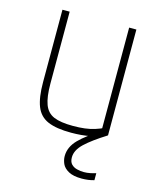

<svg xmlns="http://www.w3.org/2000/svg" viewBox="-109 -597 718 873"><g transform="rotate(15 250.0 -160.5)"><path d="M258 10Q189 10 149 -7Q109 -24 92.5 -65.5Q76 -107 76 -180V-520H110V-181Q110 -119 123 -84Q136 -49 168 -35.5Q200 -22 258 -22Q289 -22 313.5 -25Q338 -28 360.5 -35Q383 -42 405 -53L390 -30V-520H424V-22Q389 -6 348.5 2Q308 10 258 10ZM359 199Q319 199 296.5 186.5Q274 174 266 156Q258 138 258 120Q258 77 293.5 41Q329 5 393 -33L423 -21Q359 19 325 51Q291 83 291 117Q291 138 301.5 149Q312 160 328.5 164Q345 168 361 168Q375 168 390 165Q405 162 417 158V191Q404 195 389 197Q374 199 359 199Z"/></g></svg>

Font: M PLUS Code Latin ExtraLight
Style: Regular
Weight: 250
Designer: Coji Morishita
Foundry: UNDERFOREST DESIGN
Version: Version 1.002; ttfautohint (v1.8.3)